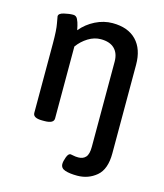

<svg xmlns="http://www.w3.org/2000/svg" viewBox="-111 -614 779 910"><g transform="rotate(15 278.5 -159.0)"><path d="M271 176Q271 163 278.5 142.5Q286 122 297 122Q301 122 311 124.5Q321 127 336 127Q359 127 372 112.5Q385 98 385 62V-356Q385 -397 362 -419.5Q339 -442 295 -442Q263 -442 233 -423.5Q203 -405 182 -376V-23Q182 2 136 2H125Q80 2 80 -23V-364Q80 -430 74 -460Q68 -490 68 -494Q68 -508 93 -514Q118 -520 138 -520Q153 -520 160 -505.5Q167 -491 170.5 -475Q174 -459 175 -454Q204 -489 245 -509.5Q286 -530 329 -530Q405 -530 446 -487.5Q487 -445 487 -368V67Q487 145 447 178.5Q407 212 353 212Q316 212 293.5 204.5Q271 197 271 176Z"/></g></svg>

Font: Asap-Medium
Style: Regular
Weight: 500
Designer: Pablo Cosgaya
Foundry: Omnibus-Type
Version: Version 2.000; ttfautohint (v1.8)